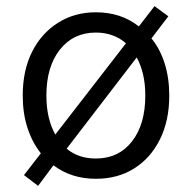

<svg xmlns="http://www.w3.org/2000/svg" viewBox="-20 -570 625 625"><path d="M104 35 58 0 113 -71Q85 -106 69.5 -153.5Q54 -201 54 -259Q54 -341 84.5 -401.5Q115 -462 169 -496Q223 -530 292 -530Q374 -530 432 -484L483 -550L528 -517L473 -445Q501 -411 516 -363.5Q531 -316 531 -259Q531 -177 500.5 -116Q470 -55 416.5 -21.5Q363 12 292 12Q212 12 154 -32ZM160 -132 390 -429Q371 -446 346 -455Q321 -464 292 -464Q219 -464 175 -408.5Q131 -353 131 -259Q131 -184 160 -132ZM292 -54Q366 -54 409.5 -109.5Q453 -165 453 -259Q453 -332 425 -383L197 -86Q235 -54 292 -54Z"/></svg>

Font: Ubuntu Sans
Style: Regular
Weight: 400
Designer: Dalton Maag Ltd
Foundry: Dalton Maag Ltd
Version: Version 1.006; ttfautohint (v1.8.4.7-5d5b)